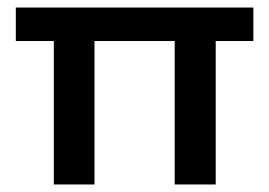

<svg xmlns="http://www.w3.org/2000/svg" viewBox="-20 -490 715 510"><path d="M444 0V-381H231V0H123V-381H22V-470H653V-381H553V0Z"/></svg>

Font: Gantari SemiBold
Style: Regular
Weight: 600
Designer: Anugrah Pasau
Foundry: Lafontype
Version: Version 1.000; ttfautohint (v1.8.4)